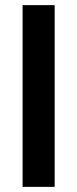

<svg xmlns="http://www.w3.org/2000/svg" viewBox="-20 -728 301 748"><path d="M68 0V-708H193V0Z"/></svg>

Font: Bricolage Grotesque SemiBold
Style: Regular
Weight: 600
Designer: Mathieu Triay
Foundry: Atelier Triay
Version: Version 1.000;gftools[0.9.30]